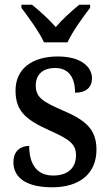

<svg xmlns="http://www.w3.org/2000/svg" viewBox="-20 -786 467 816"><path d="M167 -606H267C287 -651 334 -715 363 -753V-766H317C285 -740 244 -703 217 -671C189 -703 148 -740 116 -766H71V-753C99 -715 147 -651 167 -606ZM202 10C318 10 390 -48 390 -150C390 -237 343 -276 246 -317C163 -353 132 -372 132 -422C132 -467 159 -497 215 -497C269 -497 299 -460 299 -392C346 -392 371 -415 371 -453C371 -502 324 -546 226 -546C118 -546 46 -495 46 -401C46 -312 92 -276 192 -231C277 -193 303 -173 303 -126C303 -74 270 -40 206 -40C134 -40 104 -92 104 -166C73 -166 37 -149 37 -97C37 -28 96 10 202 10Z"/></svg>

Font: Noto Serif Lao SemiCondensed Medium
Style: Regular
Weight: 500
Width: 4
Designer: Monotype Design Team
Foundry: Monotype Imaging Inc.
Version: Version 2.003